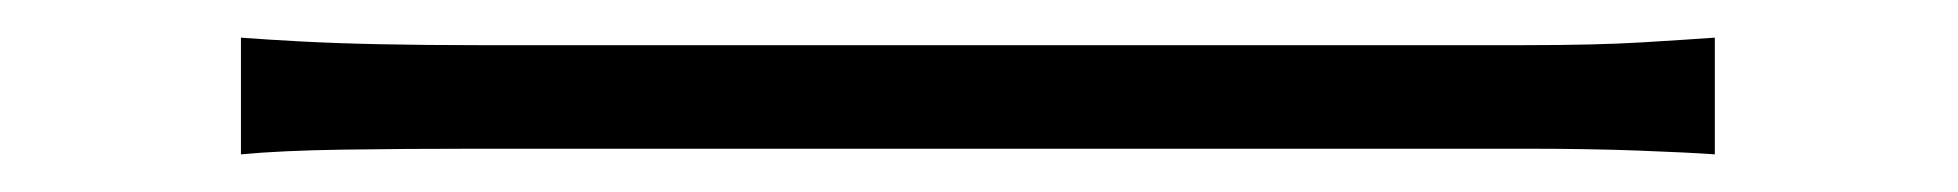

<svg xmlns="http://www.w3.org/2000/svg" viewBox="-20 -435 1040 102"><path d="M108 -415Q121 -414 139.5 -413Q158 -412 182 -411.5Q206 -411 235 -411Q245 -411 276.5 -411Q308 -411 353.5 -411Q399 -411 452 -411Q505 -411 558.5 -411Q612 -411 659.5 -411Q707 -411 741 -411Q775 -411 789 -411Q828 -411 852.5 -412.5Q877 -414 891 -415V-353Q877 -354 850.5 -355Q824 -356 790 -356Q776 -356 741.5 -356Q707 -356 660 -356Q613 -356 559.5 -356Q506 -356 453 -356Q400 -356 354.5 -356Q309 -356 277 -356Q245 -356 235 -356Q194 -356 161.5 -355.5Q129 -355 108 -353Z"/></svg>

Font: Noto Sans JP Thin Light
Style: Regular
Weight: 300
Version: Version 2.004-H2;hotconv 1.0.118;makeotfexe 2.5.65603